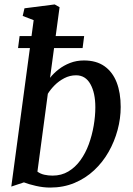

<svg xmlns="http://www.w3.org/2000/svg" viewBox="-20 -837 600 867"><path d="M206 -485.5Q221.5 -505.5 244.5 -523.5Q267.5 -541.5 296.5 -552.8Q325.5 -564 359 -564Q415 -564 451.8 -538Q488.5 -512 506.8 -465Q525 -418 525 -354Q525 -302 511 -250Q497 -198 470.5 -151.2Q444 -104.5 405.2 -68.2Q366.5 -32 316.5 -11Q266.5 10 206.5 10Q175.5 10 142.5 2.5Q109.5 -5 88 -13.5L31 5.5L132 -746L82.5 -765L90.5 -799.5L227 -817L249 -804.5ZM149 -62Q162.5 -52 180.2 -48Q198 -44 217.5 -44Q257.5 -44 288.8 -62.8Q320 -81.5 343 -113.2Q366 -145 380.8 -185.2Q395.5 -225.5 403 -269Q410.5 -312.5 410.5 -353Q410.5 -417.5 388.2 -457.2Q366 -497 323.5 -497Q295.5 -497 270.5 -484Q245.5 -471 226.5 -451.8Q207.5 -432.5 196 -413.5ZM68.5 -674H360L353 -620H61.5Z"/></svg>

Font: Merriweather 28pt Medium
Style: Italic
Weight: 500
Italic angle: -7.8°
Version: Version 2.101